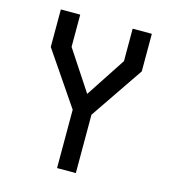

<svg xmlns="http://www.w3.org/2000/svg" viewBox="-109 -820 817 909"><g transform="rotate(15 300.0 -365.0)"><path d="M254 0V-286L77 -546V-730H172V-572L301 -376L429 -571V-730H523V-546L346 -286V0Z"/></g></svg>

Font: Moralerspace Krypton JPDOC
Style: Regular
Weight: 400
Version: v0.0.6; ttfautohint (v1.8.4.7-5d5b-dirty) -l 6 -r 45 -G 200 